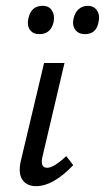

<svg xmlns="http://www.w3.org/2000/svg" viewBox="-20 -632 360 658"><path d="M115 -515Q93 -515 82.5 -530Q72 -545 77 -568Q86 -612 126 -612Q148 -612 158 -596Q168 -580 164 -558Q155 -515 115 -515ZM271 -515Q249 -515 238 -530Q227 -545 232 -568Q236 -588 249 -600Q262 -612 280 -612Q302 -612 312.5 -596Q323 -580 318 -558Q311 -515 271 -515ZM104 6Q72 6 57 -15.5Q42 -37 51 -79L131 -416H201L126 -97Q116 -57 142 -57Q164 -57 207 -97L231 -66Q162 6 104 6Z"/></svg>

Font: EauTestInfant Medium
Style: Italic
Weight: 500
Italic angle: -12°
Designer: Christian Thalmann (Catharsis Fonts)
Version: Version 0.001;PS 000.001;hotconv 1.0.88;makeotf.lib2.5.64775